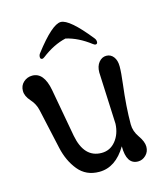

<svg xmlns="http://www.w3.org/2000/svg" viewBox="-100 -720 699 804"><g transform="rotate(-15 249.5 -318.0)"><path d="M349 -171 339 -396Q339 -423 352.5 -439.5Q366 -456 385 -456Q404 -456 416 -440.5Q428 -425 428 -398.5Q428 -372 422 -324Q410 -228 410 -152Q410 -122 429.5 -94.5Q449 -67 449 -45Q449 -23 434 -8.5Q419 6 400 6Q350 6 350 -73Q303 6 232 6Q175 6 141.5 -35Q108 -76 95 -135L57 -307Q51 -336 30.5 -358.5Q10 -381 10 -404Q10 -427 26 -441.5Q42 -456 64 -456Q114 -456 129 -377L167 -168Q186 -68 262 -68Q299 -68 323 -97.5Q347 -127 349 -171ZM357 -539Q363 -532 363 -522.5Q363 -513 354 -513Q351 -513 344 -518Q292 -558 239 -570Q186 -558 134 -518Q127 -513 124 -513Q115 -513 115 -522.5Q115 -532 121 -539Q200 -642 237.5 -642Q275 -642 357 -539Z"/></g></svg>

Font: Macondo Swash Caps
Style: Regular
Weight: 400
Designer: John Vargas Beltran
Foundry: John Vargas Beltran
Version: Version 2.001